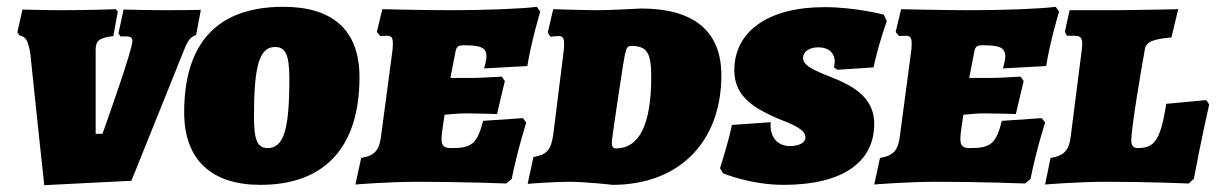

<svg xmlns="http://www.w3.org/2000/svg" viewBox="-20 -534 3578 564"><path d="M69 -377C75 -315 110 10 110 10L366 -3L521 -388C533 -418 540 -425 556 -431L570 -505C570 -505 516 -504 469 -504C420 -504 343 -506 343 -506L328 -436L334 -427H351C365 -427 369 -422 369 -414C369 -387 292 -172 281 -141H261V-388C261 -414 271 -423 313 -428L326 -500L320 -507C320 -507 243 -504 160 -504C114 -504 46 -506 46 -506L31 -439L37 -430C56 -427 63 -413 69 -377Z M745 9C937 9 1036 -105 1036 -307C1036 -447 956 -514 812 -514C617 -514 521 -406 521 -204C521 -62 604 9 745 9ZM766 -99C737 -99 726 -121 726 -191C726 -341 742 -396 788 -396C818 -396 830 -374 830 -304C830 -154 814 -99 766 -99Z M1277 -127C1277 -143 1284 -181 1286 -197C1301 -198 1324 -201 1347 -201C1382 -201 1440 -199 1440 -199L1463 -296L1454 -309C1454 -309 1390 -305 1367 -305H1303L1318 -382C1321 -397 1325 -401 1343 -401C1393 -401 1409 -394 1409 -368C1409 -356 1402 -333 1402 -333L1529 -340C1541 -414 1567 -500 1567 -500L1557 -514C1512 -508 1401 -504 1305 -504C1227 -504 1103 -507 1103 -507L1087 -440L1097 -428C1097 -428 1108 -429 1117 -429C1129 -429 1134 -424 1134 -407C1134 -402 1134 -395 1133 -387L1100 -139C1095 -92 1081 -77 1041 -70L1024 8C1024 8 1119 0 1207 0C1340 0 1467 5 1467 5L1483 -8C1501 -97 1526 -174 1526 -174L1516 -187L1399 -179C1382 -112 1366 -99 1307 -99C1285 -99 1277 -104 1277 -127Z M1779 9C1974 9 2099 -116 2099 -313C2099 -445 2015 -509 1863 -509C1863 -509 1772 -504 1734 -504C1701 -504 1605 -507 1605 -507L1589 -438L1597 -426C1597 -426 1610 -428 1622 -428C1633 -428 1637 -422 1637 -405C1637 -399 1637 -393 1636 -386L1605 -137C1598 -92 1585 -79 1547 -73L1530 6C1530 6 1605 0 1651 0C1703 0 1779 9 1779 9ZM1834 -399C1880 -399 1893 -380 1893 -309C1893 -168 1858 -98 1789 -98C1780 -98 1777 -104 1777 -118C1777 -122 1815 -384 1817 -378C1820 -394 1824 -399 1834 -399Z M2282 9C2454 9 2548 -57 2548 -170C2548 -264 2457 -293 2395 -318C2363 -332 2339 -344 2339 -364C2339 -382 2357 -395 2384 -395C2413 -395 2432 -380 2432 -352L2430 -336L2440 -329L2546 -336C2561 -406 2585 -472 2585 -472L2576 -491C2576 -491 2493 -513 2402 -513C2235 -513 2137 -441 2137 -327C2137 -246 2204 -213 2262 -187C2307 -169 2346 -155 2346 -130C2346 -115 2328 -105 2300 -105C2260 -105 2240 -137 2244 -175L2130 -167C2121 -120 2095 -40 2095 -40L2104 -25C2104 -25 2184 9 2282 9Z M2801 -127C2801 -143 2808 -181 2810 -197C2825 -198 2848 -201 2871 -201C2906 -201 2964 -199 2964 -199L2987 -296L2978 -309C2978 -309 2914 -305 2891 -305H2827L2842 -382C2845 -397 2849 -401 2867 -401C2917 -401 2933 -394 2933 -368C2933 -356 2926 -333 2926 -333L3053 -340C3065 -414 3091 -500 3091 -500L3081 -514C3036 -508 2925 -504 2829 -504C2751 -504 2627 -507 2627 -507L2611 -440L2621 -428C2621 -428 2632 -429 2641 -429C2653 -429 2658 -424 2658 -407C2658 -402 2658 -395 2657 -387L2624 -139C2619 -92 2605 -77 2565 -70L2548 8C2548 8 2643 0 2731 0C2864 0 2991 5 2991 5L3007 -8C3025 -97 3050 -174 3050 -174L3040 -187L2923 -179C2906 -112 2890 -99 2831 -99C2809 -99 2801 -104 2801 -127Z M3231 0C3355 0 3472 5 3472 5L3487 -9C3508 -122 3532 -227 3532 -227C3530 -231 3526 -236 3523 -240L3406 -229C3389 -123 3372 -99 3322 -99C3310 -99 3303 -106 3303 -122C3303 -155 3331 -323 3343 -389C3346 -410 3364 -419 3421 -424L3441 -507C3441 -507 3299 -504 3259 -504H3122L3108 -441C3110 -437 3112 -433 3114 -429H3134C3152 -429 3159 -425 3159 -406C3159 -402 3159 -396 3158 -390L3126 -139C3121 -92 3107 -77 3066 -70L3050 8C3050 8 3144 0 3231 0Z"/></svg>

Font: Alegreya SC Black
Style: Italic
Weight: 900
Italic angle: -7°
Designer: Juan Pablo del Peral
Foundry: Huerta Tipografica
Version: Version 2.007;PS 002.007;hotconv 1.0.88;makeotf.lib2.5.64775